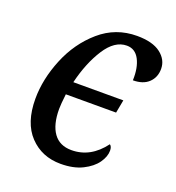

<svg xmlns="http://www.w3.org/2000/svg" viewBox="-107 -632 667 729"><g transform="rotate(20 226.5 -268.0)"><path d="M43 -190Q43 -269 77 -352Q111 -435 175 -490.5Q239 -546 325 -546Q388 -546 420.5 -521Q453 -496 453 -459Q453 -425 430.5 -403.5Q408 -382 367 -382Q369 -433 352 -465.5Q335 -498 301 -498Q252 -498 214.5 -439.5Q177 -381 157 -298H359L349 -245H146Q141 -203 141 -184Q141 -121 165.5 -87Q190 -53 238 -53Q315 -53 368 -124Q377 -118 377 -101Q377 -77 359 -51.5Q341 -26 305 -8Q269 10 217 10Q141 10 92 -41.5Q43 -93 43 -190Z"/></g></svg>

Font: Noto Serif Narrow
Style: Italic
Weight: 400
Width: 4
Italic angle: -12°
Designer: Monotype Design Team
Foundry: Monotype Imaging Inc.
Version: Version 1.001